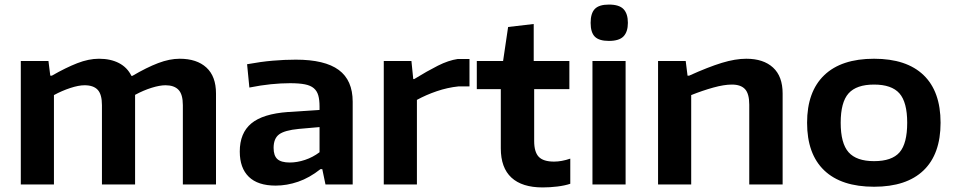

<svg xmlns="http://www.w3.org/2000/svg" viewBox="-20 -807 4177 840"><path d="M71 -540H192L200 -476H207Q268 -511 318 -530.5Q368 -550 413 -550Q464 -550 500.5 -531Q537 -512 555 -475H559Q622 -512 672 -531Q722 -550 766 -550Q841 -550 883 -511.5Q925 -473 925 -398V0H780V-347Q780 -394 761 -414Q742 -434 704 -434Q679 -434 643.5 -423Q608 -412 571 -392V0H426V-347Q426 -394 407.5 -414Q389 -434 350 -434Q324 -434 287.5 -422Q251 -410 216 -391V0H71Z M1186 5Q1108 5 1068.5 -33.5Q1029 -72 1029 -144Q1029 -225 1079.5 -267Q1130 -309 1240 -317L1378 -326V-341Q1378 -370 1372.5 -389.5Q1367 -409 1353 -421Q1339 -433 1314 -438Q1289 -443 1249 -443Q1209 -443 1165 -438.5Q1121 -434 1071 -424L1061 -526Q1121 -537 1173 -541.5Q1225 -546 1274 -546Q1401 -546 1462 -501Q1523 -456 1523 -362V0H1404L1390 -67H1382Q1334 -29 1284.5 -12Q1235 5 1186 5ZM1248 -96Q1280 -96 1314.5 -107.5Q1349 -119 1378 -141V-251L1287 -243Q1225 -237 1201 -219Q1177 -201 1177 -160Q1177 -126 1193.5 -111Q1210 -96 1248 -96Z M1659 -540H1780L1788 -461H1792Q1849 -496 1895.5 -519.5Q1942 -543 1983 -549H2034V-429H1986Q1938 -424 1891 -408Q1844 -392 1804 -370V0H1659Z M2354 13Q2264 13 2217.5 -30Q2171 -73 2171 -158V-417H2066V-540H2181L2203 -689L2315 -702V-540H2471V-417H2317V-190Q2317 -142 2337 -121Q2357 -100 2404 -100Q2437 -100 2475 -113V-3Q2451 5 2418.5 9Q2386 13 2354 13Z M2644 -628Q2601 -628 2582.5 -646.5Q2564 -665 2564 -707Q2564 -749 2582.5 -768Q2601 -787 2644 -787Q2689 -787 2708 -767Q2727 -747 2727 -707Q2727 -668 2708 -648Q2689 -628 2644 -628ZM2572 -540H2717V0H2572Z M2859 -540H2980L2988 -476H2995Q3079 -514 3138 -532Q3197 -550 3245 -550Q3320 -550 3362 -511.5Q3404 -473 3404 -398V0H3258V-349Q3258 -397 3239.5 -417Q3221 -437 3182 -437Q3148 -437 3101 -424Q3054 -411 3004 -391V0H2859Z M3804 10Q3661 10 3586 -61.5Q3511 -133 3511 -270Q3511 -406 3586 -478Q3661 -550 3804 -550Q3946 -550 4020.5 -478.5Q4095 -407 4095 -270Q4095 -133 4020.5 -61.5Q3946 10 3804 10ZM3804 -102Q3882 -102 3915.5 -140.5Q3949 -179 3949 -270Q3949 -360 3915 -398.5Q3881 -437 3804 -437Q3727 -437 3692.5 -398.5Q3658 -360 3658 -270Q3658 -180 3692.5 -141Q3727 -102 3804 -102Z"/></svg>

Font: Encode Sans Wide
Style: SemiBold
Weight: 600
Designer: Pablo Impallari, Andres Torresi
Foundry: Pablo Impallari, Andres Torresi
Version: Version 1.000; ttfautohint (v1.00) -l 8 -r 50 -G 200 -x 14 -